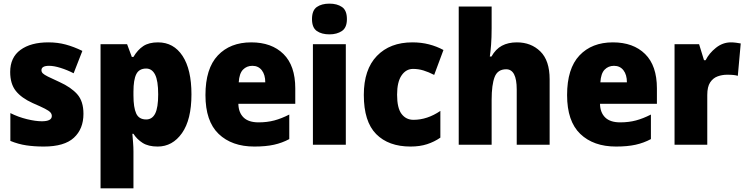

<svg xmlns="http://www.w3.org/2000/svg" viewBox="-20 -796 4104 1056"><path d="M439 -170Q439 -87 386.5 -38.5Q334 10 221 10Q169 10 125 3.5Q81 -3 37 -21V-174Q81 -152 128.5 -140.5Q176 -129 210 -129Q265 -129 265 -158Q265 -169 257 -178Q249 -187 226.5 -198.5Q204 -210 160 -229Q98 -257 67 -296Q36 -335 36 -400Q36 -480 92.5 -521.5Q149 -563 246 -563Q297 -563 341.5 -551Q386 -539 433 -516L385 -393Q350 -411 313.5 -422.5Q277 -434 250 -434Q208 -434 208 -410Q208 -400 215.5 -392.5Q223 -385 244 -374.5Q265 -364 307 -345Q371 -316 405 -277.5Q439 -239 439 -170Z M849 -563Q935 -563 984 -488.5Q1033 -414 1033 -277Q1033 -138 981 -64Q929 10 847 10Q796 10 764.5 -10Q733 -30 714 -60H708Q710 -35 712 -11Q714 13 714 37V240H533V-553H679L705 -483H714Q737 -522 768 -542.5Q799 -563 849 -563ZM784 -419Q745 -419 729.5 -388Q714 -357 714 -292V-271Q714 -205 729 -172Q744 -139 784 -139Q817 -139 833.5 -171.5Q850 -204 850 -277Q850 -352 833 -385.5Q816 -419 784 -419Z M1362 -563Q1474 -563 1539 -499Q1604 -435 1604 -310V-225H1291Q1292 -177 1319.5 -150Q1347 -123 1402 -123Q1449 -123 1488.5 -133.5Q1528 -144 1571 -166V-31Q1532 -10 1487 0Q1442 10 1379 10Q1255 10 1182.5 -59.5Q1110 -129 1110 -273Q1110 -419 1178 -491Q1246 -563 1362 -563ZM1368 -434Q1337 -434 1316.5 -413Q1296 -392 1293 -343H1439Q1439 -385 1420 -409.5Q1401 -434 1368 -434Z M1792 -776Q1834 -776 1861 -757.5Q1888 -739 1888 -691Q1888 -644 1860.5 -625.5Q1833 -607 1792 -607Q1749 -607 1722.5 -625.5Q1696 -644 1696 -691Q1696 -739 1722.5 -757.5Q1749 -776 1792 -776ZM1882 -553V0H1701V-553Z M2238 10Q2117 10 2049 -58.5Q1981 -127 1981 -274Q1981 -414 2053 -488.5Q2125 -563 2248 -563Q2297 -563 2339.5 -552Q2382 -541 2419 -521L2368 -384Q2337 -400 2309 -408.5Q2281 -417 2252 -417Q2213 -417 2188.5 -381Q2164 -345 2164 -275Q2164 -202 2188.5 -169.5Q2213 -137 2254 -137Q2330 -137 2402 -186V-39Q2369 -16 2329 -3Q2289 10 2238 10Z M2684 -641Q2684 -589 2681 -550Q2678 -511 2674 -485H2683Q2706 -526 2740.5 -544.5Q2775 -563 2823 -563Q2901 -563 2952 -513Q3003 -463 3003 -360V0H2822V-304Q2822 -415 2764 -415Q2717 -415 2700.5 -372.5Q2684 -330 2684 -247V0H2503V-760H2684Z M3351 -563Q3463 -563 3528 -499Q3593 -435 3593 -310V-225H3280Q3281 -177 3308.5 -150Q3336 -123 3391 -123Q3438 -123 3477.5 -133.5Q3517 -144 3560 -166V-31Q3521 -10 3476 0Q3431 10 3368 10Q3244 10 3171.5 -59.5Q3099 -129 3099 -273Q3099 -419 3167 -491Q3235 -563 3351 -563ZM3357 -434Q3326 -434 3305.5 -413Q3285 -392 3282 -343H3428Q3428 -385 3409 -409.5Q3390 -434 3357 -434Z M4000 -563Q4014 -563 4028.5 -561Q4043 -559 4054 -557L4038 -379Q4028 -382 4014.5 -383.5Q4001 -385 3979 -385Q3952 -385 3927 -376Q3902 -367 3886 -343Q3870 -319 3870 -274V0H3690V-553H3825L3852 -465H3861Q3880 -503 3917.5 -533Q3955 -563 4000 -563Z"/></svg>

Font: Noto Sans Gurmukhi SemiCondensed Black
Style: Regular
Weight: 900
Width: 4
Designer: Jelle Bosma - Monotype Design Team
Foundry: Monotype Imaging Inc.
Version: Version 2.004; ttfautohint (v1.8.4.7-5d5b)